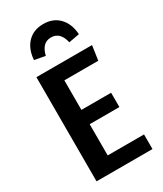

<svg xmlns="http://www.w3.org/2000/svg" viewBox="-229 -1020 935 1103"><g transform="rotate(-30 238.0 -468.0)"><path d="M404 -783 333 -770Q316 -847 255 -847Q195 -847 177 -770L106 -783Q111 -854 150.5 -895Q190 -936 255 -936Q320 -936 359.5 -895Q399 -854 404 -783ZM438 -691 424 -595H199V-399H396V-304H199V-97H440V0H69V-691Z"/></g></svg>

Font: Fira Sans Condensed Medium
Style: Regular
Weight: 500
Width: 3
Designer: Carrois Corporate & Edenspiekermann AG
Foundry: Carrois Corporate GbR & Edenspiekermann AG
Version: Version 4.203;PS 004.203;hotconv 1.0.88;makeotf.lib2.5.64775